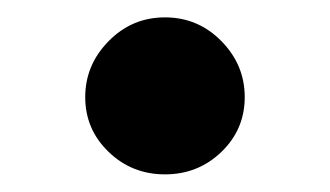

<svg xmlns="http://www.w3.org/2000/svg" viewBox="-20 -480 380 221"><path d="M234.9 -305.2Q208 -279.3 169.9 -279.3Q131.8 -279.3 105 -305.2Q78.1 -331.1 78.1 -368.2Q78.1 -405.3 105 -432.6Q131.8 -460 169.9 -460Q208 -460 234.9 -432.6Q261.7 -405.3 261.7 -368.2Q261.7 -331.1 234.9 -305.2Z"/></svg>

Font: Bpmf Zihi Serif Heavy
Style: Heavy
Weight: 900
Foundry: But Ko
Version: Version 1.320